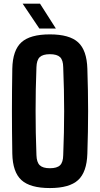

<svg xmlns="http://www.w3.org/2000/svg" viewBox="-20 -992 532 1022"><path d="M245.5 9Q140.5 9 94 -33.5Q47.5 -76 45.5 -174Q44.5 -236 44 -291.8Q43.5 -347.5 43.5 -401Q43.5 -454.5 44 -510Q44.5 -565.5 45.5 -626.5Q47.5 -724.5 94 -766.8Q140.5 -809 245.5 -809Q349.5 -809 395.8 -766.8Q442 -724.5 445 -626.5Q447 -565.5 448 -510Q449 -454.5 449 -400.5Q449 -346.5 448 -291Q447 -235.5 445 -174Q442 -76 395.8 -33.5Q349.5 9 245.5 9ZM245.5 -96.5Q283.5 -96.5 299.8 -112.5Q316 -128.5 316.5 -166.5Q319 -228 320.2 -285.8Q321.5 -343.5 321.5 -400.2Q321.5 -457 320.2 -515Q319 -573 316.5 -634Q316 -672 299.8 -687.8Q283.5 -703.5 245.5 -703.5Q208 -703.5 191.5 -687.8Q175 -672 174 -634Q171.5 -573.5 170.5 -515.8Q169.5 -458 169.5 -401.2Q169.5 -344.5 170.5 -286.5Q171.5 -228.5 174 -166.5Q175 -128.5 191.5 -112.5Q208 -96.5 245.5 -96.5ZM189.5 -840 100.5 -972.5H193L277.5 -840Z"/></svg>

Font: Big Shoulders
Style: Bold
Weight: 700
Designer: Patric King
Foundry: XO Type Co
Version: Version 2.002